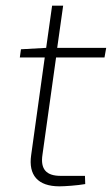

<svg xmlns="http://www.w3.org/2000/svg" viewBox="-20 -651 395 678"><path d="M178 -448H349L355 -482H182L203 -631H164L143 -482L54 -477L50 -448H138L90 -103C80 -33 113 7 190 7C208 7 253 4 281 -1L280 -30H194C144 -30 122 -53 130 -105Z"/></svg>

Font: Exo 2 Extra Light
Style: Italic
Weight: 250
Italic angle: -8°
Designer: Natanael Gama
Version: Version 1.001;PS 001.001;hotconv 1.0.88;makeotf.lib2.5.64775